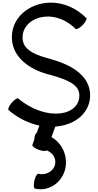

<svg xmlns="http://www.w3.org/2000/svg" viewBox="-20 -894 728 1424"><path d="M44 -77C117 -15 196 22 272 37L252 93C243 93 236 114 234 142L220 181C217 190 238 206 267 217C295 227 320 229 326 221C362 236 388 264 390 302C394 365 330 410 265 395C255 393 242 416 235 446C228 477 230 503 239 505C363 534 477 429 469 298C465 223 423 158 362 123L390 45C542 34 657 -63 648 -203C638 -341 499 -416 359 -455C264 -481 156 -512 148 -603C134 -763 373 -847 540 -680C547 -673 570 -685 592 -707C614 -730 627 -753 620 -760C393 -987 48 -846 69 -597C80 -466 199 -381 329 -345C433 -317 562 -281 568 -197C580 -33 326 12 116 -163C109 -170 87 -155 66 -131C46 -107 36 -83 44 -77Z"/></svg>

Font: Nupuram SemiBold
Style: Regular
Weight: 600
Designer: Santhosh Thottingal (santhosh.thottingal@gmail.com)
Foundry: SMC
Version: Version 1.000